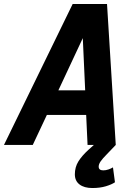

<svg xmlns="http://www.w3.org/2000/svg" viewBox="-58 -730 678 967"><path d="M-38 0 308 -710H481L525 0H383L376 -151H178L107 0ZM359 -538 236 -275H371ZM407 217Q366 217 342.5 199Q319 181 319 148Q319 112 336.5 83.5Q354 55 388 24L437 -20L525 0L480 47Q459 68 449 82.5Q439 97 439 109Q439 128 462 128Q475 128 488 123.5Q501 119 511 113L521 188Q505 199 475.5 208Q446 217 407 217Z"/></svg>

Font: Geist Mono
Style: Bold Italic
Weight: 700
Italic angle: -12°
Monospace: yes
Designer: Basement.studio, Andrés Briganti, Mateo Zaragoza
Foundry: Basement.studio, Vercel, Andrés Briganti, Guido Ferreyra, Mateo Zaragoza
Version: Version 1.500; ttfautohint (v1.8.4.7-5d5b)